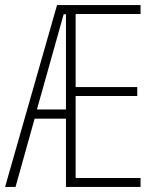

<svg xmlns="http://www.w3.org/2000/svg" viewBox="-20 -734 619 754"><path d="M532 0V-35H277V-357H519V-392H277V-679H532V-714H204L0 0H41L116 -268H239V0ZM125 -304 230 -678H239V-304Z"/></svg>

Font: Noto Sans Sinhala UI ExtraCondensed ExtraLight
Style: Regular
Weight: 200
Width: 2
Designer: Jelle Bosma - Monotype Design Team
Foundry: Monotype Imaging Inc.
Version: Version 2.006